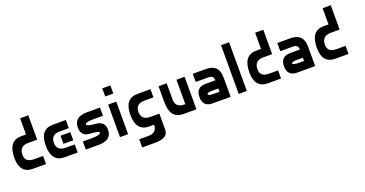

<svg xmlns="http://www.w3.org/2000/svg" viewBox="-38 -1310 4217 2220"><g transform="rotate(-20 2071.0 -200.0)"><path d="M320.3 -400.4Q320.3 -450.2 320.3 -599.6Q294.9 -599.6 219.7 -599.6Q219.7 -549.8 219.7 -400.4Q245.1 -400.4 320.3 -400.4Q320.3 -400.4 320.3 -400.4Q320.3 -400.4 160.2 -400.4Q0 -400.4 0 -190.4Q0 0 160.2 0Q320.3 0 320.3 0Q320.3 -33.2 320.3 -99.6Q320.3 -99.6 210 -99.6Q100.6 -100.6 100.6 -190.4Q99.6 -299.8 210 -299.8Q320.3 -299.8 320.3 -299.8Q320.3 -333 320.3 -400.4Z M710 -400.4Q710 -375 710 -299.8Q710 -299.8 599.6 -299.8Q489.3 -299.8 489.3 -200.2Q489.3 -99.6 599.6 -99.6Q710 -99.6 710 -99.6Q710 -66.4 710 0Q710 0 549.8 0Q389.6 0 389.6 -200.2Q389.6 -400.4 549.8 -400.4Q710 -400.4 710 -400.4ZM710 -250Q710 -225.6 710 -150.4Q679.7 -150.4 589.8 -150.4Q589.8 -174.8 589.8 -250Q620.1 -250 710 -250Z M1129.9 -299.8Q1129.9 -325.2 1129.9 -400.4Q1129.9 -400.4 969.7 -400.4Q809.6 -400.4 809.6 -270.5Q809.6 -160.2 919.9 -155.3Q1030.3 -150.4 1030.3 -129.9Q1030.3 -100.6 919.9 -99.6Q809.6 -99.6 809.6 -99.6Q809.6 -66.4 809.6 0Q809.6 0 969.7 0Q1129.9 0 1129.9 -129.9Q1129.9 -230.5 1019.5 -240.2Q910.2 -250 910.2 -270.5Q910.2 -300.8 1019.5 -299.8Q1129.9 -299.8 1129.9 -299.8Z M1330.1 0Q1305.7 0 1230.5 0Q1230.5 -99.6 1230.5 -400.4Q1255.9 -400.4 1330.1 -400.4Q1330.1 -299.8 1330.1 0ZM1230.5 -500Q1230.5 -525.4 1230.5 -599.6Q1255.9 -599.6 1330.1 -599.6Q1330.1 -575.2 1330.1 -500Q1305.7 -500 1230.5 -500Z M1751 -99.6Q1751 -99.6 1640.6 -99.6Q1530.3 -99.6 1530.3 -200.2Q1530.3 -299.8 1640.6 -299.8Q1751 -299.8 1751 -299.8Q1751 -333 1751 -400.4Q1751 -400.4 1590.8 -400.4Q1430.7 -400.4 1430.7 -200.2Q1430.7 0 1590.8 0Q1751 0 1751 0Q1751 -33.2 1751 -99.6ZM1430.7 99.6Q1430.7 125 1430.7 200.2Q1430.7 200.2 1590.8 200.2Q1751 200.2 1751 99.6Q1751 66.4 1751 0Q1725.6 0 1650.4 0Q1650.4 99.6 1541 99.6Q1430.7 99.6 1430.7 99.6Z M1950.2 -400.4Q1925.8 -400.4 1850.6 -400.4Q1850.6 -350.6 1850.6 -200.2Q1850.6 0 2010.7 0Q2170.9 0 2170.9 0Q2170.9 -33.2 2170.9 -99.6Q2170.9 -99.6 2060.5 -99.6Q1950.2 -99.6 1950.2 -200.2Q1950.2 -266.6 1950.2 -400.4ZM2070.3 -99.6Q2070.3 -174.8 2070.3 -400.4Q2095.7 -400.4 2170.9 -400.4Q2170.9 -325.2 2170.9 -99.6Q2145.5 -99.6 2070.3 -99.6Z M2271.5 -400.4Q2271.5 -375 2271.5 -299.8Q2366.2 -299.8 2428.7 -299.8Q2491.2 -299.8 2491.2 -240.2Q2491.2 -179.7 2491.2 -89.8Q2491.2 0 2491.2 0Q2524.4 0 2591.8 0Q2591.8 -39.1 2591.8 -119.1Q2591.8 -200.2 2591.8 -240.2Q2591.8 -400.4 2431.6 -400.4Q2271.5 -400.4 2271.5 -400.4ZM2491.2 -99.6Q2491.2 -75.2 2491.2 0Q2491.2 0 2371.1 0Q2252 0 2252 -120.1Q2252 -240.2 2371.1 -240.2Q2491.2 -240.2 2491.2 -240.2Q2491.2 -207 2491.2 -139.6Q2491.2 -139.6 2421.9 -139.6Q2351.6 -139.6 2351.6 -120.1Q2351.6 -99.6 2421.9 -99.6Q2491.2 -99.6 2491.2 -99.6Z M2691.4 -599.6Q2691.4 -450.2 2691.4 0Q2716.8 0 2791 0Q2791 -150.4 2791 -599.6Q2766.6 -599.6 2691.4 -599.6Z M3211.9 -400.4Q3211.9 -450.2 3211.9 -599.6Q3186.5 -599.6 3111.3 -599.6Q3111.3 -549.8 3111.3 -400.4Q3136.7 -400.4 3211.9 -400.4Q3211.9 -400.4 3211.9 -400.4Q3211.9 -400.4 3051.8 -400.4Q2891.6 -400.4 2891.6 -190.4Q2891.6 0 3051.8 0Q3211.9 0 3211.9 0Q3211.9 -33.2 3211.9 -99.6Q3211.9 -99.6 3101.6 -99.6Q2992.2 -100.6 2992.2 -190.4Q2991.2 -299.8 3101.6 -299.8Q3211.9 -299.8 3211.9 -299.8Q3211.9 -333 3211.9 -400.4Z M3311.5 -400.4Q3311.5 -375 3311.5 -299.8Q3406.2 -299.8 3468.8 -299.8Q3531.2 -299.8 3531.2 -240.2Q3531.2 -179.7 3531.2 -89.8Q3531.2 0 3531.2 0Q3564.5 0 3631.8 0Q3631.8 -39.1 3631.8 -119.1Q3631.8 -200.2 3631.8 -240.2Q3631.8 -400.4 3471.7 -400.4Q3311.5 -400.4 3311.5 -400.4ZM3531.2 -99.6Q3531.2 -75.2 3531.2 0Q3531.2 0 3411.1 0Q3292 0 3292 -120.1Q3292 -240.2 3411.1 -240.2Q3531.2 -240.2 3531.2 -240.2Q3531.2 -207 3531.2 -139.6Q3531.2 -139.6 3461.9 -139.6Q3391.6 -139.6 3391.6 -120.1Q3391.6 -99.6 3461.9 -99.6Q3531.2 -99.6 3531.2 -99.6Z M4042 -400.4Q4042 -450.2 4042 -599.6Q4016.6 -599.6 3941.4 -599.6Q3941.4 -549.8 3941.4 -400.4Q3966.8 -400.4 4042 -400.4Q4042 -400.4 4042 -400.4Q4042 -400.4 3881.8 -400.4Q3721.7 -400.4 3721.7 -190.4Q3721.7 0 3881.8 0Q4042 0 4042 0Q4042 -33.2 4042 -99.6Q4042 -99.6 3931.6 -99.6Q3822.3 -100.6 3822.3 -190.4Q3821.3 -299.8 3931.6 -299.8Q4042 -299.8 4042 -299.8Q4042 -333 4042 -400.4Z"/></g></svg>

Font: Encounter VC
Style: Regular
Weight: 400
Designer: Silver Alicorn
Version: Version 1.0